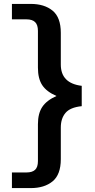

<svg xmlns="http://www.w3.org/2000/svg" viewBox="-20 -802 486 982"><path d="M41 160V80H116Q145 80 159.5 66.5Q174 53 174 22V-167Q174 -222 196.5 -255.5Q219 -289 269 -311Q218 -333 196 -366.5Q174 -400 174 -456V-644Q174 -675 159.5 -689Q145 -703 116 -703H41V-782H137Q207 -782 249 -747.5Q291 -713 291 -634V-472Q291 -376 398 -363V-259Q339 -253 315 -224.5Q291 -196 291 -150V12Q291 91 249 125.5Q207 160 137 160Z"/></svg>

Font: Maitree Semibold
Style: Regular
Weight: 600
Designer: CadsonDemak Team
Foundry: CadsonDemak
Version: Version 1.010